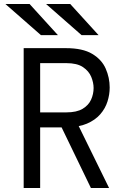

<svg xmlns="http://www.w3.org/2000/svg" viewBox="-20 -941 656 961"><path d="M98.5 0V-700H310Q394 -700 441.8 -671.2Q489.5 -642.5 509.2 -597.2Q529 -552 529 -503Q529 -468 518 -433Q507 -398 481.8 -369Q456.5 -340 415.2 -322.2Q374 -304.5 313.5 -303.5H181V0ZM435 0 281.5 -317.5 367.5 -323 526 0ZM181 -378.5H312Q364 -378.5 393.8 -396.5Q423.5 -414.5 436 -442.5Q448.5 -470.5 448.5 -500.5Q448.5 -527 436.8 -556Q425 -585 395.5 -605Q366 -625 312 -625H181ZM388.5 -765 210.5 -921H331.5L473.5 -765ZM185 -765 7 -921H128L270 -765Z"/></svg>

Font: Overpass Mono
Style: Regular
Weight: 400
Designer: Delve Withrington, Dave Bailey
Foundry: Delve Fonts LLC
Version: Version 4.000